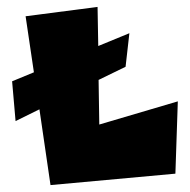

<svg xmlns="http://www.w3.org/2000/svg" viewBox="-20 -551 549 555"><path d="M15 -316 25 -201 94 -235 126 -16 487 -49 494 -258 267 -191 265 -320 343 -358 354 -455 264 -418 262 -531 54 -504 78 -342Z"/></svg>

Font: Super Mario
Style: Regular
Weight: 400
Version: Version 1.0